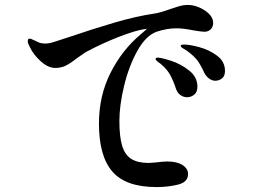

<svg xmlns="http://www.w3.org/2000/svg" viewBox="-20 -760 1040 780"><path d="M846 -667Q846 -651 836 -641Q826 -631 811 -631Q798 -631 764 -637Q724 -645 697 -645Q658 -645 616 -631Q572 -615 537.5 -552.5Q503 -490 484 -410.5Q465 -331 465 -269Q465 -204 476.5 -167Q488 -130 514 -114Q540 -98 585 -98L612 -100Q642 -104 660 -104Q699 -104 721.5 -89.5Q744 -75 744 -53Q744 -20 703 -10Q662 0 616 0Q491 0 436.5 -63Q382 -126 382 -258Q382 -371 429 -464Q476 -557 551 -620Q562 -629 570 -636.5Q578 -644 576 -643L569 -642Q532 -637 463.5 -610.5Q395 -584 328 -548Q307 -534 289 -521Q265 -502 246.5 -493Q228 -484 205 -484Q175 -484 145 -511.5Q115 -539 101 -569L93 -587V-594Q93 -603 101 -603Q106 -603 113 -599Q127 -592 138 -587.5Q149 -583 163 -583Q171 -583 183 -585Q189 -586 211.5 -593.5Q234 -601 253 -607Q356 -642 444.5 -668Q533 -694 608 -705Q630 -708 674 -724Q691 -730 708.5 -735Q726 -740 741 -740Q778 -740 812 -717.5Q846 -695 846 -667ZM810 -464Q795 -497 781.5 -515Q768 -533 739 -554Q735 -557 724.5 -563Q714 -569 714 -574Q714 -579 729 -579Q750 -579 789.5 -568.5Q829 -558 861.5 -534Q894 -510 894 -472Q894 -451 882 -441.5Q870 -432 854 -432Q842 -432 830 -440.5Q818 -449 810 -464ZM695 -399Q684 -433 670.5 -457Q657 -481 632 -501Q629 -503 620.5 -509.5Q612 -516 612 -521Q612 -523 614.5 -524.5Q617 -526 620 -526Q635 -526 675 -513Q715 -500 748.5 -473.5Q782 -447 782 -408Q782 -386 769 -375.5Q756 -365 740 -365Q726 -365 713.5 -373.5Q701 -382 695 -399Z"/></svg>

Font: Shippori Mincho B1 SemiBold
Style: Regular
Weight: 600
Designer: FONTDASU
Foundry: FONTDASU / Google Inc. / but / Adobe
Version: Version 3.110; ttfautohint (v1.8.3)